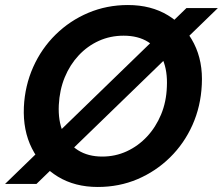

<svg xmlns="http://www.w3.org/2000/svg" viewBox="-38 -732 887 764"><path d="M-18 0 704 -700H829L107 0ZM351 12Q260 12 192.5 -29Q125 -70 89 -141.5Q53 -213 57 -306Q61 -391 94 -465Q127 -539 183.5 -594.5Q240 -650 313.5 -681Q387 -712 471 -712Q563 -712 630.5 -671Q698 -630 734 -558.5Q770 -487 765 -395Q761 -309 728 -235Q695 -161 638.5 -105.5Q582 -50 509 -19Q436 12 351 12ZM369 -109Q421 -109 466.5 -130Q512 -151 547 -188.5Q582 -226 603 -276.5Q624 -327 626 -387Q629 -449 610 -494.5Q591 -540 551.5 -565Q512 -590 454 -590Q401 -590 355.5 -569.5Q310 -549 275 -511.5Q240 -474 219.5 -424Q199 -374 196 -314Q193 -252 212.5 -206Q232 -160 272 -134.5Q312 -109 369 -109Z"/></svg>

Font: DM Sans
Style: Bold Italic
Weight: 700
Italic angle: -10°
Designer: Colophon Foundry, Jonny Pinhorn
Foundry: Colophon Foundry
Version: Version 4.004;gftools[0.9.30]